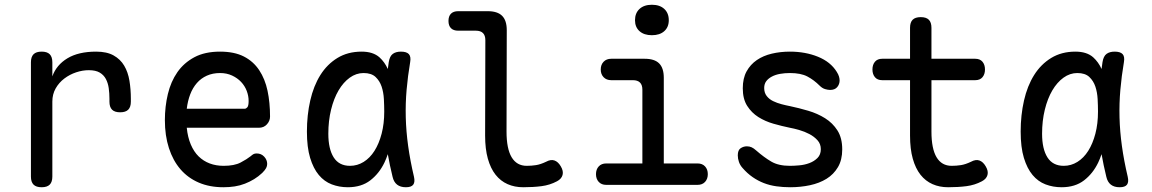

<svg xmlns="http://www.w3.org/2000/svg" viewBox="-20 -777 4840 807"><path d="M155 10Q132 10 121 -1Q110 -12 110 -35V-515Q110 -538 121 -549Q132 -560 155 -560Q178 -560 189 -549Q200 -538 200 -515V-456Q217 -504 263.5 -532Q310 -560 384 -560Q429 -560 457.5 -544Q486 -528 502 -501Q518 -474 524 -438Q530 -402 530 -362V-350Q530 -327 519 -316Q508 -305 485 -305Q462 -305 451 -316Q440 -327 440 -350V-362Q440 -385 437 -406.5Q434 -428 425 -445Q416 -462 399 -472Q382 -482 353 -482Q327 -482 300 -473Q273 -464 250.5 -447Q228 -430 214 -405.5Q200 -381 200 -350V-35Q200 -12 189 -1Q178 10 155 10Z M1059 -132Q1078 -132 1090.5 -118.5Q1103 -105 1103 -88Q1103 -79 1098.5 -70.5Q1094 -62 1082 -50Q1066 -35 1048 -24Q1030 -13 1009.5 -5Q989 3 966.5 6.5Q944 10 919 10Q861 10 815.5 -9.5Q770 -29 738.5 -65.5Q707 -102 690 -154.5Q673 -207 673 -272Q673 -329 685.5 -381.5Q698 -434 725.5 -473.5Q753 -513 797 -536.5Q841 -560 905 -560Q965 -560 1005 -539.5Q1045 -519 1069.5 -482Q1094 -445 1104.5 -395.5Q1115 -346 1115 -287Q1115 -269 1102 -254.5Q1089 -240 1068 -240H765Q769 -200 782 -169.5Q795 -139 815 -119.5Q835 -100 861.5 -90Q888 -80 920 -80Q965 -80 991.5 -94Q1018 -108 1033 -120Q1041 -127 1046 -129.5Q1051 -132 1059 -132ZM765 -320H1009Q1014 -320 1019.5 -326Q1025 -332 1025 -353Q1025 -374 1017 -395Q1009 -416 993.5 -432.5Q978 -449 955.5 -459.5Q933 -470 905 -470Q874 -470 849.5 -459Q825 -448 807.5 -428Q790 -408 779.5 -380.5Q769 -353 765 -320Z M1442 10Q1406 10 1374.5 -2Q1343 -14 1320 -41.5Q1297 -69 1283.5 -113.5Q1270 -158 1270 -224Q1270 -293 1284 -354.5Q1298 -416 1326.5 -461.5Q1355 -507 1398.5 -533.5Q1442 -560 1500 -560Q1548 -560 1575 -536Q1597 -516 1610 -487Q1612 -502 1614 -516Q1618 -541 1631 -550.5Q1644 -560 1665 -560Q1689 -560 1698.5 -549.5Q1708 -539 1704 -516Q1694 -457 1689 -399.5Q1684 -342 1685.5 -283.5Q1687 -225 1695.5 -163.5Q1704 -102 1720 -34Q1725 -12 1717 -1Q1709 10 1686 10Q1663 10 1649 -1Q1635 -12 1630 -34Q1618 -83 1610 -129Q1604 -111 1596 -94Q1574 -48 1536.5 -19Q1499 10 1442 10ZM1451 -80Q1482 -80 1508.5 -96.5Q1535 -113 1554 -143Q1573 -173 1584 -215Q1595 -257 1595 -308Q1595 -332 1593.5 -360.5Q1592 -389 1584 -413Q1576 -437 1558.5 -453.5Q1541 -470 1508 -470Q1477 -470 1450 -450.5Q1423 -431 1403 -397Q1383 -363 1371.5 -316Q1360 -269 1360 -215Q1360 -151 1382.5 -115.5Q1405 -80 1451 -80Z M2109 -224Q2109 -152 2130.5 -116Q2152 -80 2194 -80Q2214 -80 2233 -83Q2252 -86 2275 -97Q2295 -108 2310.5 -102.5Q2326 -97 2337 -78Q2349 -58 2344.5 -41.5Q2340 -25 2321 -15Q2291 1 2256 5.5Q2221 10 2179 10Q2143 10 2113.5 -3Q2084 -16 2063 -42.5Q2042 -69 2030.5 -110Q2019 -151 2019 -207L2020 -608Q2020 -628 2010 -638Q2000 -648 1980 -648H1906Q1886 -648 1875.5 -658.5Q1865 -669 1865 -689Q1865 -709 1875.5 -719.5Q1886 -730 1906 -730H2030Q2071 -730 2090.5 -710.5Q2110 -691 2110 -650Z M2912 -90Q2932 -90 2943.5 -77.5Q2955 -65 2955 -45Q2955 -25 2943.5 -12.5Q2932 0 2912 0H2528Q2508 0 2496.5 -12.5Q2485 -25 2485 -45Q2485 -65 2496.5 -77.5Q2508 -90 2528 -90H2680V-400Q2680 -420 2670 -430Q2660 -440 2640 -440H2549Q2529 -440 2517 -452.5Q2505 -465 2505 -485Q2505 -505 2517 -517.5Q2529 -530 2549 -530H2690Q2731 -530 2750.5 -510.5Q2770 -491 2770 -450V-90ZM2720 -629Q2687 -629 2668 -646Q2649 -663 2649 -692Q2649 -722 2668 -739.5Q2687 -757 2720 -757Q2753 -757 2772 -739.5Q2791 -722 2791 -692Q2791 -663 2772 -646Q2753 -629 2720 -629Z M3301 10Q3271 10 3243 6Q3215 2 3190.5 -7.5Q3166 -17 3143.5 -32.5Q3121 -48 3101 -71Q3091 -82 3086 -96Q3081 -110 3081 -124Q3081 -146 3093 -154Q3105 -162 3119 -162Q3130 -162 3139 -158Q3148 -154 3159 -144Q3191 -116 3221.5 -98Q3252 -80 3300 -80Q3317 -80 3339.5 -82Q3362 -84 3382 -91.5Q3402 -99 3416 -113Q3430 -127 3430 -150Q3430 -172 3416 -187.5Q3402 -203 3382 -213.5Q3362 -224 3339.5 -230.5Q3317 -237 3300 -240Q3266 -247 3231 -257Q3196 -267 3167.5 -285Q3139 -303 3120.5 -332Q3102 -361 3102 -406Q3102 -448 3118 -477Q3134 -506 3161 -524.5Q3188 -543 3224 -551.5Q3260 -560 3300 -560Q3365 -560 3418 -538.5Q3471 -517 3497 -475Q3504 -464 3506.5 -455Q3509 -446 3509 -439Q3509 -423 3499 -411Q3489 -399 3469 -399Q3460 -399 3448 -402.5Q3436 -406 3425 -417Q3401 -441 3373.5 -455.5Q3346 -470 3300 -470Q3278 -470 3258.5 -466.5Q3239 -463 3224 -455Q3209 -447 3200.5 -435.5Q3192 -424 3192 -407Q3192 -387 3202.5 -373.5Q3213 -360 3229.5 -352Q3246 -344 3265 -339Q3284 -334 3300 -331Q3338 -323 3377 -311.5Q3416 -300 3448 -280Q3480 -260 3500 -228.5Q3520 -197 3520 -149Q3520 -105 3502 -74.5Q3484 -44 3454 -25.5Q3424 -7 3384.5 1.5Q3345 10 3301 10Z M4079 -530Q4099 -530 4109.5 -517.5Q4120 -505 4120 -485Q4120 -465 4109.5 -452.5Q4099 -440 4079 -440H3895V-224Q3895 -152 3916.5 -116Q3938 -80 3980 -80Q4000 -80 4019 -83Q4038 -86 4061 -97Q4081 -108 4096.5 -102.5Q4112 -97 4123 -78Q4135 -58 4130.5 -41.5Q4126 -25 4107 -15Q4077 1 4042 5.5Q4007 10 3965 10Q3929 10 3899.5 -3Q3870 -16 3849 -42.5Q3828 -69 3816.5 -110Q3805 -151 3805 -207V-440H3688Q3668 -440 3657.5 -452.5Q3647 -465 3647 -485Q3647 -505 3657.5 -517.5Q3668 -530 3688 -530H3805V-660Q3805 -683 3816 -694Q3827 -705 3850 -705Q3873 -705 3884 -694Q3895 -683 3895 -660V-530Z M4442 10Q4406 10 4374.5 -2Q4343 -14 4320 -41.5Q4297 -69 4283.5 -113.5Q4270 -158 4270 -224Q4270 -293 4284 -354.5Q4298 -416 4326.5 -461.5Q4355 -507 4398.5 -533.5Q4442 -560 4500 -560Q4548 -560 4575 -536Q4597 -516 4610 -487Q4612 -502 4614 -516Q4618 -541 4631 -550.5Q4644 -560 4665 -560Q4689 -560 4698.5 -549.5Q4708 -539 4704 -516Q4694 -457 4689 -399.5Q4684 -342 4685.5 -283.5Q4687 -225 4695.5 -163.5Q4704 -102 4720 -34Q4725 -12 4717 -1Q4709 10 4686 10Q4663 10 4649 -1Q4635 -12 4630 -34Q4618 -83 4610 -129Q4604 -111 4596 -94Q4574 -48 4536.5 -19Q4499 10 4442 10ZM4451 -80Q4482 -80 4508.5 -96.5Q4535 -113 4554 -143Q4573 -173 4584 -215Q4595 -257 4595 -308Q4595 -332 4593.5 -360.5Q4592 -389 4584 -413Q4576 -437 4558.5 -453.5Q4541 -470 4508 -470Q4477 -470 4450 -450.5Q4423 -431 4403 -397Q4383 -363 4371.5 -316Q4360 -269 4360 -215Q4360 -151 4382.5 -115.5Q4405 -80 4451 -80Z"/></svg>

Font: Maple Mono NL
Style: Regular
Weight: 400
Monospace: yes
Designer: subframe7536
Version: Version 7.000